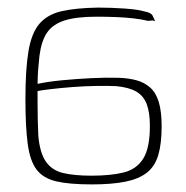

<svg xmlns="http://www.w3.org/2000/svg" viewBox="-20 -482 489 506"><path d="M222 4Q163 4 128.5 -4Q94 -12 76.5 -35Q59 -58 53 -103Q47 -148 47 -221Q47 -299 55 -347Q63 -395 84 -419.5Q105 -444 142.5 -452.5Q180 -461 238 -462Q273 -462 308.5 -459.5Q344 -457 360 -452Q378 -449 382 -441Q386 -433 389 -426Q388 -426 386.5 -427Q385 -428 381 -428Q377 -428 370 -427Q354 -431 332.5 -433.5Q311 -436 286 -437Q261 -438 234 -438Q181 -438 150 -428Q119 -418 104 -396Q89 -374 84 -335Q83 -325 81.5 -309Q80 -293 79.5 -279.5Q79 -266 79 -261Q107 -267 144 -270.5Q181 -274 220 -276Q259 -278 293 -277Q319 -276 339.5 -270.5Q360 -265 375.5 -251.5Q391 -238 398.5 -213Q406 -188 406 -149Q406 -103 397 -73Q388 -43 366.5 -26.5Q345 -10 309.5 -3Q274 4 222 4ZM221 -19Q272 -19 306 -27.5Q340 -36 357.5 -64Q375 -92 375 -150Q375 -186 366.5 -208Q358 -230 338.5 -241Q319 -252 286 -255Q265 -256 233.5 -255.5Q202 -255 170 -252.5Q138 -250 113 -247Q88 -244 79 -242Q79 -235 79 -213Q79 -191 79.5 -166Q80 -141 81 -124Q85 -79 101 -56Q117 -33 146.5 -26Q176 -19 221 -19Z"/></svg>

Font: Genos Thin ExtraLight
Style: Regular
Weight: 250
Version: Version 1.010